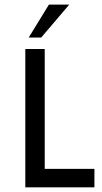

<svg xmlns="http://www.w3.org/2000/svg" viewBox="-20 -806 439 826"><path d="M277.8 -786.1H190.4L103.5 -644.5H157.2ZM172.4 -79.6V-595.2H88.9V0H386.2V-79.6Z"/></svg>

Font: Now Medium
Style: Regular
Weight: 500
Designer: Alfredo Marco Pradil
Foundry: Alfredo Marco Pradil
Version: Version 1.200;hotconv 1.0.109;makeotfexe 2.5.65596